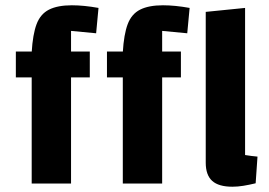

<svg xmlns="http://www.w3.org/2000/svg" viewBox="-20 -695 1020 727"><path d="M249 0H100V-497Q104 -565 118.5 -603.5Q133 -642 165.5 -658.5Q198 -675 252 -675Q275 -675 300 -672.5Q325 -670 353 -665L344 -569L249 -578ZM320 -500V-402H40V-500ZM594 0H445V-497Q449 -565 463.5 -603.5Q478 -642 510.5 -658.5Q543 -675 597 -675Q620 -675 645 -672.5Q670 -670 698 -665L689 -569L594 -578ZM665 -500V-402H385V-500ZM908 -108Q920 -106 932 -104.5Q944 -103 955 -102L948 -1Q923 5 901.5 8.5Q880 12 860 12Q808 12 783.5 -10Q759 -32 759 -79V-650L908 -665Z"/></svg>

Font: Changa SemiBold
Style: Regular
Weight: 600
Designer: Eduardo Rodriguez Tunni
Foundry: Eduardo Rodriguez Tunni
Version: Version 3.002; ttfautohint (v1.8.2)